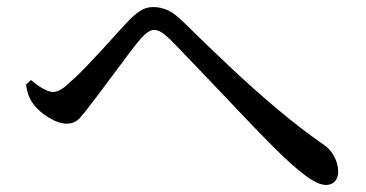

<svg xmlns="http://www.w3.org/2000/svg" viewBox="-20 -614 1040 545"><path d="M905 -89Q882 -89 844.5 -117.5Q807 -146 754 -199Q736 -217 707 -247Q678 -277 644.5 -312.5Q611 -348 577 -383.5Q543 -419 513 -450.5Q483 -482 462 -503Q447 -517 437 -523Q427 -529 417 -529Q410 -529 401 -523.5Q392 -518 380 -505Q368 -491 349.5 -466.5Q331 -442 310.5 -414.5Q290 -387 271 -361.5Q252 -336 238 -318Q221 -295 206.5 -279Q192 -263 170 -263Q147 -263 119.5 -279.5Q92 -296 76 -317Q67 -328 61.5 -342.5Q56 -357 54 -374L68 -387Q85 -372 102 -362.5Q119 -353 130 -353Q141 -353 153 -360Q165 -367 180 -382Q198 -397 221 -421Q244 -445 268 -471Q292 -497 312.5 -520Q333 -543 345 -555Q362 -573 378.5 -583.5Q395 -594 415 -594Q436 -594 456 -585Q476 -576 499 -553Q564 -489 633 -424Q702 -359 769.5 -302.5Q837 -246 895 -206Q916 -193 928 -171Q940 -149 940 -127Q940 -110 931 -99.5Q922 -89 905 -89Z"/></svg>

Font: Noto Serif SC ExtraLight Medium
Style: Regular
Weight: 500
Version: Version 2.002-H1;hotconv 1.1.0;makeotfexe 2.6.0